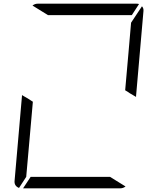

<svg xmlns="http://www.w3.org/2000/svg" viewBox="-20 -1020 856 1040"><path d="M757 -959 717 -500V-495L683 -515L673 -522L658 -531L676 -735L690 -897L749 -986Q759 -975 757 -959ZM240 -938 156 -990Q169 -1000 184 -1000H452H720Q729 -1000 733 -998L694 -938H446ZM576 -62 660 -10Q647 0 632 0H364H105L146 -62H370ZM83 -2Q56 -13 59 -41L99 -500V-505L138 -482L150 -474L158 -469L140 -265L122 -62Z"/></svg>

Font: DSEG7 Modern
Style: Light Italic
Weight: 300
Italic angle: -5°
Designer: Keshikan(Twitter:@keshinomi_88pro)
Version: Version 0.46